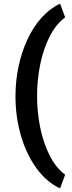

<svg xmlns="http://www.w3.org/2000/svg" viewBox="-20 -810 392 1042"><path d="M181.2 -289.1Q181.2 -202.6 198 -118.9Q214.8 -35.2 248.8 32.5Q282.7 100.1 333.5 138.2L306.2 212.4Q231.9 177.7 177.5 102.5Q123 27.3 93.5 -74Q64 -175.3 64 -287.1Q64 -371.1 80.8 -450Q97.7 -528.8 129.2 -596.4Q160.6 -664.1 205.6 -714.1Q250.5 -764.2 306.2 -790L333.5 -715.8Q282.7 -677.7 248.8 -610.4Q214.8 -543 198 -459.2Q181.2 -375.5 181.2 -289.1Z"/></svg>

Font: Vazirmatn RD FD
Style: Bold
Weight: 700
Designer: Saber Rastikerdar
Foundry: Saber Rastikerdar
Version: Version 33.003